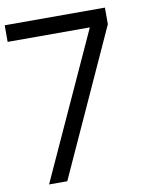

<svg xmlns="http://www.w3.org/2000/svg" viewBox="-88 -867 752 934"><g transform="rotate(-10 287.5 -400.0)"><path d="M406 -718 78 0H168L495 -718V-800H0V-718Z"/></g></svg>

Font: MintSans
Style: Regular
Weight: 400
Version: Version 2.0